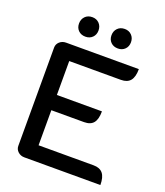

<svg xmlns="http://www.w3.org/2000/svg" viewBox="-159 -995 945 1101"><g transform="rotate(20 313.5 -444.5)"><path d="M66 -650Q66 -671 82 -685.5Q98 -700 121 -700H565Q565 -652 546.5 -629.5Q528 -607 489 -607H174V-400H449Q449 -352 431 -329.5Q413 -307 374 -307H174V-93H510Q548 -93 566.5 -70.5Q585 -48 585 0H121Q98 0 82 -14.5Q66 -29 66 -50ZM153 -829Q153 -855 169.5 -872Q186 -889 213 -889Q239 -889 255.5 -872Q272 -855 272 -829Q272 -803 255.5 -786.5Q239 -770 213 -770Q186 -770 169.5 -786.5Q153 -803 153 -829ZM351 -829Q351 -855 367.5 -872Q384 -889 411 -889Q437 -889 453.5 -872Q470 -855 470 -829Q470 -803 453.5 -786.5Q437 -770 411 -770Q384 -770 367.5 -786.5Q351 -803 351 -829Z"/></g></svg>

Font: K2D Medium
Style: Regular
Weight: 500
Designer: Katatrad Aksorn Co.,Ltd.
Foundry: Cadson Demak Co.,Ltd.
Version: Version 1.000; ttfautohint (v1.6)